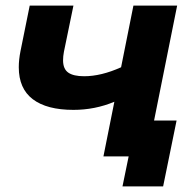

<svg xmlns="http://www.w3.org/2000/svg" viewBox="-20 -558 699 685"><path d="M612 -538 504 0H349L388 -195Q319 -166 242 -166Q147 -166 97 -204Q47 -242 47 -318Q47 -345 53 -375L86 -538H242L208 -373Q205 -357 205 -343Q205 -312 223.5 -299Q242 -286 280 -286Q341 -286 412 -318L456 -538ZM610 -128 562 107H417L439 0H349L375 -128Z"/></svg>

Font: Montserrat Alternates
Style: Bold Italic
Weight: 700
Italic angle: -11.3°
Designer: Julieta Ulanovsky
Foundry: Julieta Ulanovsky
Version: Version 7.200